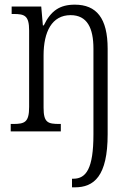

<svg xmlns="http://www.w3.org/2000/svg" viewBox="-20 -564 566 824"><path d="M289 240H301C383 240 442 193 442 12V-355C442 -486 394 -544 301 -544C237 -544 198 -518 168 -455H164L157 -536H30V-504H38C86 -504 105 -497 105 -433V-105C105 -39 86 -32 36 -32H26V0H241V-32H235C185 -32 167 -38 167 -102V-326C167 -428 203 -499 283 -499C354 -499 381 -444 381 -355V13C381 159 350 203 295 203H289Z"/></svg>

Font: Noto Serif Myanmar Condensed Light
Style: Regular
Weight: 300
Width: 3
Designer: Ben Mitchell and the Monotype Design Team
Foundry: Monotype Imaging Inc.
Version: Version 2.106